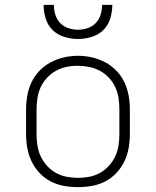

<svg xmlns="http://www.w3.org/2000/svg" viewBox="-20 -760 640 788"><path d="M300 8Q271 8 242.5 3Q214 -2 188 -15.5Q162 -29 142 -50.5Q122 -72 109.5 -98Q97 -124 92 -152.5Q87 -181 87 -210V-310Q87 -339 92 -367.5Q97 -396 109.5 -422.5Q122 -449 142.5 -470Q163 -491 188.5 -504.5Q214 -518 242.5 -524.5Q271 -531 300 -531Q329 -531 357.5 -524.5Q386 -518 411.5 -504.5Q437 -491 457.5 -470Q478 -449 490.5 -422.5Q503 -396 508 -367.5Q513 -339 513 -310V-210Q513 -181 508 -152.5Q503 -124 490.5 -98Q478 -72 458 -50.5Q438 -29 412 -15.5Q386 -2 357.5 3Q329 8 300 8ZM300 -30Q323 -30 346.5 -34.5Q370 -39 390.5 -50.5Q411 -62 427 -79.5Q443 -97 453 -118.5Q463 -140 466.5 -163.5Q470 -187 470 -210V-310Q470 -334 466.5 -357.5Q463 -381 453 -402.5Q443 -424 426.5 -441.5Q410 -459 389 -470Q368 -481 344.5 -485.5Q321 -490 298 -490Q274 -490 251 -485Q228 -480 208 -468.5Q188 -457 172 -439.5Q156 -422 146.5 -401Q137 -380 133.5 -356.5Q130 -333 130 -310V-210Q130 -187 133.5 -163.5Q137 -140 147 -118.5Q157 -97 173 -79.5Q189 -62 209.5 -50.5Q230 -39 253.5 -34.5Q277 -30 300 -30ZM300 -600Q272 -600 244 -608.5Q216 -617 196 -636.5Q176 -656 167.5 -684Q159 -712 159 -740H201Q201 -720 207 -700Q213 -680 227 -665.5Q241 -651 260.5 -644.5Q280 -638 300 -638Q320 -638 339.5 -644.5Q359 -651 373 -665.5Q387 -680 393 -700Q399 -720 399 -740H441Q441 -712 432.5 -684Q424 -656 404 -636.5Q384 -617 356 -608.5Q328 -600 300 -600Z"/></svg>

Font: Zed Sans Extralight Extended
Style: Regular
Weight: 200
Width: 7
Designer: Belleve Invis
Foundry: Belleve Invis
Version: Version 1.0.0; ttfautohint (v1.8.4)